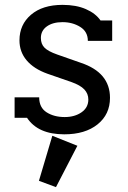

<svg xmlns="http://www.w3.org/2000/svg" viewBox="-20 -538 525 789"><path d="M148 -382Q148 -357 163 -342Q178 -327 215 -314L312 -280Q432 -240 432 -136Q432 -68 381 -27Q330 14 244 14Q136 14 91 -54H40V-138H141Q141 -96 171.5 -76.5Q202 -57 246 -57Q287 -57 315 -76.5Q343 -96 343 -129Q343 -153 326.5 -170.5Q310 -188 273 -201L175 -235Q119 -255 89.5 -290Q60 -325 60 -372Q60 -437 107.5 -477.5Q155 -518 237 -518Q293 -518 333 -500.5Q373 -483 393 -454H441V-370H341Q341 -408 309.5 -427.5Q278 -447 237 -447Q197 -447 172.5 -429.5Q148 -412 148 -382ZM210 231 140 205 195 20 298 61Z"/></svg>

Font: Arvo
Style: Regular
Weight: 400
Designer: Anton Koovit (Cyrillic Expansion: Cyreal)
Foundry: Anton Koovit, Yassin Baggar
Version: Version 3.000